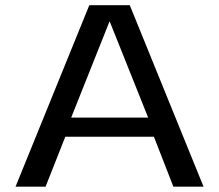

<svg xmlns="http://www.w3.org/2000/svg" viewBox="-20 -696 817 716"><path d="M38 0H150L223.5 -186H554L626.5 0H739L464 -676.5H313ZM245.5 -257.5 388 -615H389.5L532.5 -257.5Z"/></svg>

Font: Anybody SemiExpanded
Style: Regular
Weight: 400
Width: 6
Designer: Tyler Finck
Foundry: Etcetera Type Company
Version: Version 1.113;gftools[0.9.25]